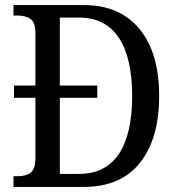

<svg xmlns="http://www.w3.org/2000/svg" viewBox="-20 -734 696 754"><path d="M33 -42H49Q83 -42 101 -56.5Q119 -71 119 -113V-350H35V-398H119V-605Q119 -645 100.5 -659Q82 -673 48 -673H33V-714H310Q450 -714 527.5 -620.5Q605 -527 605 -357Q605 -189 529.5 -94.5Q454 0 310 0H33ZM290 -51Q394 -51 446.5 -129Q499 -207 499 -357Q499 -507 446.5 -586Q394 -665 290 -665H215V-398H362V-350H215V-51Z"/></svg>

Font: Noto Serif Narrow
Style: Regular
Weight: 400
Width: 4
Designer: Monotype Design Team
Foundry: Monotype Imaging Inc.
Version: Version 1.001